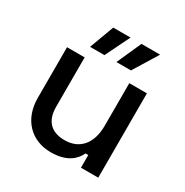

<svg xmlns="http://www.w3.org/2000/svg" viewBox="-162 -830 939 972"><g transform="rotate(30 307.0 -343.5)"><path d="M265 9C359 9 402 -33 421 -74H437V0H538V-493H435V-244C435 -137 380 -79 295 -79C219 -79 174 -119 174 -204V-493H71V-197C71 -70 152 9 265 9ZM171 -553H255L325 -696H224ZM325 -553H410L498 -696H389Z"/></g></svg>

Font: Meta Space Medium
Style: Regular
Weight: 500
Designer: Meta Pool / Florian Karsten
Foundry: Meta Pool / Florian Karsten
Version: Version 2.000;Glyphs 3.1.1 (3137)